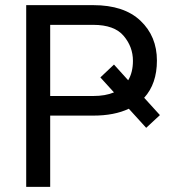

<svg xmlns="http://www.w3.org/2000/svg" viewBox="-20 -731 678 751"><path d="M176.3 -278.8V0H82.5V-710.9H344.7Q465.3 -710.9 529.5 -649.9Q593.8 -588.9 593.8 -494.1Q593.8 -403.3 543.9 -348.6L605.5 -280.8L551.8 -231L483.9 -305.7Q427.2 -278.8 344.7 -278.8ZM176.3 -633.8V-355.5H344.7Q392.1 -355.5 425.8 -369.6L372.6 -428.2L425.8 -478.5L481.4 -417Q500 -448.2 500 -493.2Q500 -547.9 463.6 -590.8Q427.2 -633.8 344.7 -633.8Z"/></svg>

Font: LXGW WenKai Screen
Style: Regular
Weight: 400
Designer: LXGW / Fontworks Inc.
Foundry: LXGW / Fontworks Inc.
Version: Version 1.510;January 18,2025